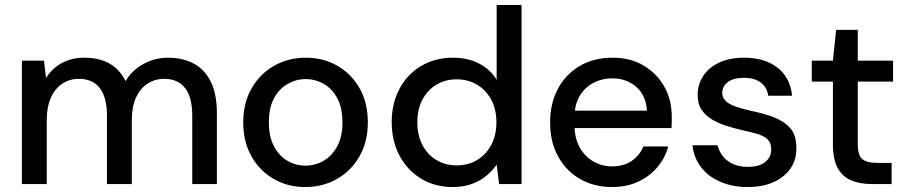

<svg xmlns="http://www.w3.org/2000/svg" viewBox="-20 -740 3651 772"><path d="M68 0V-496H157L165 -426Q189 -465 228.5 -486.5Q268 -508 319 -508Q358 -508 389.5 -498Q421 -488 445 -467Q469 -446 485 -414Q511 -458 557 -483Q603 -508 655 -508Q716 -508 760.5 -483.5Q805 -459 828.5 -409.5Q852 -360 852 -286V0H753V-276Q753 -348 724.5 -385.5Q696 -423 640 -423Q603 -423 573 -403.5Q543 -384 526.5 -347Q510 -310 510 -257V0H410V-276Q410 -348 381.5 -385.5Q353 -423 297 -423Q260 -423 230.5 -403.5Q201 -384 184.5 -347Q168 -310 168 -257V0Z M1207 12Q1137 12 1080.5 -20.5Q1024 -53 991 -111.5Q958 -170 958 -248Q958 -326 991.5 -384.5Q1025 -443 1082 -475.5Q1139 -508 1209 -508Q1280 -508 1336.5 -475.5Q1393 -443 1426 -385Q1459 -327 1459 -248Q1459 -170 1425.5 -111.5Q1392 -53 1335 -20.5Q1278 12 1207 12ZM1208 -74Q1247 -74 1281 -93.5Q1315 -113 1336 -152Q1357 -191 1357 -248Q1357 -306 1336.5 -344.5Q1316 -383 1282 -402.5Q1248 -422 1209 -422Q1171 -422 1136.5 -402.5Q1102 -383 1081.5 -344.5Q1061 -306 1061 -248Q1061 -191 1081.5 -152Q1102 -113 1135.5 -93.5Q1169 -74 1208 -74Z M1801 12Q1728 12 1672.5 -22Q1617 -56 1586 -115Q1555 -174 1555 -249Q1555 -324 1586 -382.5Q1617 -441 1673 -474.5Q1729 -508 1801 -508Q1861 -508 1906.5 -484.5Q1952 -461 1977 -419V-720H2077V0H1987L1977 -78Q1961 -55 1937 -34.5Q1913 -14 1879 -1Q1845 12 1801 12ZM1816 -75Q1863 -75 1899 -97Q1935 -119 1955.5 -158Q1976 -197 1976 -248Q1976 -300 1955.5 -338.5Q1935 -377 1899 -399Q1863 -421 1816 -421Q1770 -421 1734 -399Q1698 -377 1678 -338.5Q1658 -300 1658 -248Q1658 -197 1678 -158Q1698 -119 1734 -97Q1770 -75 1816 -75Z M2441 12Q2368 12 2312 -20.5Q2256 -53 2224 -111Q2192 -169 2192 -247Q2192 -325 2223.5 -383.5Q2255 -442 2311.5 -475Q2368 -508 2443 -508Q2516 -508 2569.5 -475.5Q2623 -443 2652 -390Q2681 -337 2681 -272Q2681 -262 2681 -250Q2681 -238 2680 -225H2266V-295H2581Q2578 -355 2539 -390Q2500 -425 2441 -425Q2401 -425 2366.5 -407Q2332 -389 2311 -354.5Q2290 -320 2290 -267V-239Q2290 -184 2311 -147Q2332 -110 2366.5 -90.5Q2401 -71 2441 -71Q2488 -71 2520 -93Q2552 -115 2567 -151H2667Q2654 -104 2623 -67.5Q2592 -31 2546 -9.5Q2500 12 2441 12Z M2986 12Q2925 12 2876.5 -9Q2828 -30 2799 -67.5Q2770 -105 2764 -156H2865Q2871 -132 2886 -112.5Q2901 -93 2926.5 -81Q2952 -69 2986 -69Q3019 -69 3040 -78.5Q3061 -88 3071 -104Q3081 -120 3081 -138Q3081 -165 3067 -179Q3053 -193 3026.5 -201Q3000 -209 2963 -217Q2933 -224 2901 -234Q2869 -244 2843 -259.5Q2817 -275 2801 -298.5Q2785 -322 2785 -357Q2785 -400 2807.5 -434.5Q2830 -469 2872 -488.5Q2914 -508 2972 -508Q3054 -508 3105.5 -468.5Q3157 -429 3165 -355H3069Q3064 -389 3039 -408Q3014 -427 2971 -427Q2929 -427 2906.5 -410Q2884 -393 2884 -365Q2884 -348 2897.5 -334.5Q2911 -321 2936.5 -312Q2962 -303 2997 -295Q3046 -285 3087.5 -270Q3129 -255 3155.5 -227Q3182 -199 3182 -145Q3183 -99 3159 -63.5Q3135 -28 3091 -8Q3047 12 2986 12Z M3485 0Q3437 0 3402 -15Q3367 -30 3348 -65Q3329 -100 3329 -160V-412H3244V-496H3329L3342 -620H3429V-496H3571V-412H3429V-159Q3429 -116 3447 -100.5Q3465 -85 3509 -85H3565V0Z"/></svg>

Font: DM Sans 24pt Medium
Style: Regular
Weight: 500
Designer: Colophon Foundry, Jonny Pinhorn
Foundry: Colophon Foundry
Version: Version 4.004;gftools[0.9.30]